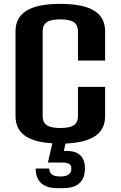

<svg xmlns="http://www.w3.org/2000/svg" viewBox="-20 -730 622 990"><path d="M291 180C249 180 234 164 234 139H164C164 204 202 240 272 240H310C360 240 418 221 418 139C418 64 370 48 320 48H309L318 10C459 4 522 -43 522 -132V-282H382V-132C382 -85 351 -70 291 -70C231 -70 200 -85 200 -132V-568C200 -615 231 -630 291 -630C351 -630 382 -615 382 -568V-418H522V-568C522 -662 451 -710 291 -710C131 -710 60 -662 60 -568V-132C60 -46 119 1 250 9L227 108H291C333 108 348 114 348 139C348 164 333 180 291 180Z"/></svg>

Font: Tanklager Original
Style: Regular
Weight: 400
Designer: Ariel Martín Pérez
Foundry: Tunera Type Foundry
Version: Version 1.000;Glyphs 3.3 (3310)